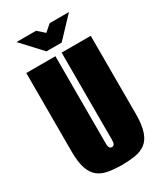

<svg xmlns="http://www.w3.org/2000/svg" viewBox="-189 -818 779 908"><g transform="rotate(-30 201.0 -364.5)"><path d="M201 12Q161 12 128.5 6.5Q96 1 73 -16Q50 -33 37.5 -68Q25 -103 25 -163V-591H184V-115Q184 -104 186 -97Q188 -90 192 -87.5Q196 -85 201 -85Q206 -85 210 -87.5Q214 -90 216 -97Q218 -104 218 -115V-591H377V-164Q377 -104 364.5 -68.5Q352 -33 329 -16Q306 1 273.5 6.5Q241 12 201 12ZM159 -632 58 -741H165L202 -708L239 -740H344L242 -632Z"/></g></svg>

Font: Alumni Sans Black
Style: Regular
Weight: 900
Designer: Robert E. Leuschke
Foundry: Robert E. Leuschke
Version: Version 1.018